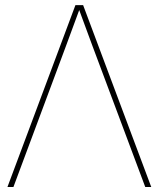

<svg xmlns="http://www.w3.org/2000/svg" viewBox="-20 -748 635 768"><path d="M281.7 -727.5H312.5L585 0H561L350.1 -563.5Q330.6 -616.7 321 -642.3Q311.5 -668 292.5 -719.7H301.3Q272.5 -641.6 243.7 -563.5L33.7 0H9.8Z"/></svg>

Font: Intratopia Thin
Style: Regular
Weight: 100
Designer: Rasmus Andersson
Foundry: rsms
Version: Version 3.000;Glyphs 3.2.3 (3260)